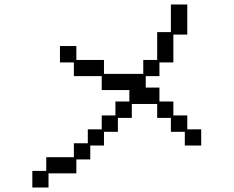

<svg xmlns="http://www.w3.org/2000/svg" viewBox="-20 -807 1040 855"><path d="M124 -46H186V-107H309V-169H371V-231H433V-293H494V-355H556V-406H433V-468H309V-529H247V-602H320V-540H443V-478H618V-540H680V-664H741V-787H814V-653H752V-529H690V-468H629V-417H690V-355H752V-293H814V-231H876V-159H803V-220H741V-282H680V-344H567V-282H505V-220H443V-159H382V-97H320V-35H196V28H124Z"/></svg>

Font: DotGothic16
Style: Regular
Weight: 400
Designer: Fontworks Inc.
Foundry: Fontworks Inc.
Version: Version 1.100